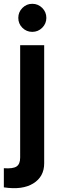

<svg xmlns="http://www.w3.org/2000/svg" viewBox="-40 -760 315 999"><path d="M-20 115.2Q27.3 118.7 46.1 106.2Q64.9 93.8 64.9 60.1V-524.9H189.9V89.8Q189.9 159.2 133.3 194.3Q76.7 229.5 -20 214.8ZM127.9 -740.2Q158.2 -740.2 179.7 -718.8Q201.2 -697.3 201.2 -667Q201.2 -637.2 179.7 -615.7Q158.2 -594.2 127.9 -594.2Q97.7 -594.2 76.4 -615.5Q55.2 -636.7 55.2 -667Q55.2 -697.3 76.7 -718.8Q98.1 -740.2 127.9 -740.2Z"/></svg>

Font: Miedinger*
Style: Bold
Weight: 700
Version: Version 001.000